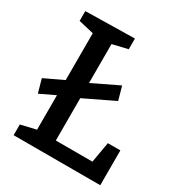

<svg xmlns="http://www.w3.org/2000/svg" viewBox="-166 -815 872 931"><g transform="rotate(30 270.0 -350.0)"><path d="M235 -620V-402L380 -472L401 -397L235 -317V-80H440L460 -195H530V0H45V-60L130 -80V-273L46 -233L25 -308L130 -358V-620L45 -640V-695L320 -700V-640Z"/></g></svg>

Font: Bitter
Style: Regular
Weight: 400
Designer: Sol Matas
Foundry: Sol Matas
Version: Version 1.001